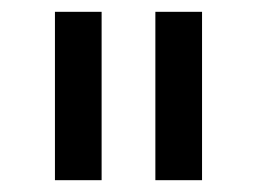

<svg xmlns="http://www.w3.org/2000/svg" viewBox="-20 -760 436 325"><path d="M73 -455V-740H152V-455ZM243 -455V-740H322V-455Z"/></svg>

Font: IBM Plex Sans Condensed Text
Style: Regular
Weight: 450
Width: 3
Designer: Mike Abbink, Paul van der Laan, Pieter van Rosmalen
Foundry: Bold Monday
Version: Version 1.1